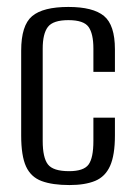

<svg xmlns="http://www.w3.org/2000/svg" viewBox="-20 -524 387 553"><path d="M180 9Q131 9 100 -2.5Q69 -14 55 -44.5Q41 -75 41 -134V-378Q41 -451 72.5 -477.5Q104 -504 177 -504Q248 -504 279.5 -478Q311 -452 311 -382V-317H249V-384Q249 -427 235 -446.5Q221 -466 177 -466Q133 -466 118 -446.5Q103 -427 103 -384V-118Q103 -70 118 -50.5Q133 -31 179 -31Q221 -31 235 -50Q249 -69 249 -118V-185H311V-134Q311 -77 297 -46Q283 -15 254 -3Q225 9 180 9Z"/></svg>

Font: Alumni Sans Thin
Style: Regular
Weight: 400
Version: Version 1.018